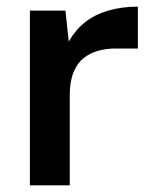

<svg xmlns="http://www.w3.org/2000/svg" viewBox="-20 -558 460 578"><path d="M70 0V-526H177L187 -433Q207 -468 236 -491Q265 -514 305.5 -526Q346 -538 395 -538V-412H328Q300 -412 275 -405Q250 -398 231 -382.5Q212 -367 201 -339.5Q190 -312 190 -272V0Z"/></svg>

Font: DM Sans 9pt
Style: Semibold
Weight: 600
Designer: Colophon Foundry, Jonny Pinhorn
Foundry: Colophon Foundry
Version: Version 4.004;gftools[0.9.30]